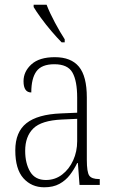

<svg xmlns="http://www.w3.org/2000/svg" viewBox="-20 -786 486 816"><path d="M168 10Q114 10 79.5 -28.5Q45 -67 45 -147Q45 -225 92.5 -262.5Q140 -300 239 -304L308 -307V-371Q308 -442 288 -477.5Q268 -513 211 -513Q157 -513 135 -483Q113 -453 113 -393Q80 -393 80 -441Q80 -482 113.5 -512.5Q147 -543 213 -543Q282 -543 315.5 -502.5Q349 -462 349 -372V-107Q349 -54 359.5 -39.5Q370 -25 401 -25H404V0H318L311 -93H308Q295 -66 277 -42.5Q259 -19 232.5 -4.5Q206 10 168 10ZM175 -21Q214 -21 244 -44Q274 -67 291 -104.5Q308 -142 308 -186V-281L243 -278Q156 -274 121.5 -240Q87 -206 87 -145Q87 -92 108 -56.5Q129 -21 175 -21ZM242 -606Q224 -624 199.5 -652.5Q175 -681 154 -710Q133 -739 123 -756V-766H178Q191 -732 213.5 -690Q236 -648 255 -619V-606Z"/></svg>

Font: Noto Serif Condensed ExtraLight
Style: Regular
Weight: 200
Width: 3
Designer: Monotype Design Team
Foundry: Monotype Imaging Inc.
Version: Version 2.013; ttfautohint (v1.8.4.7-5d5b)